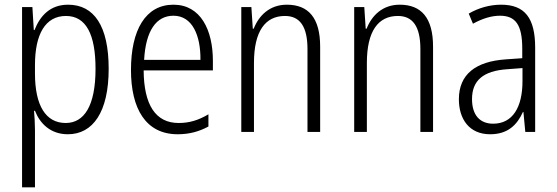

<svg xmlns="http://www.w3.org/2000/svg" viewBox="-20 -562 2371 818"><path d="M270 -542C194 -542 151 -495 127 -434H124L118 -532H74V236H129V-8C129 -36 127 -66 125 -90H129C150 -36 195 10 269 10C376 10 443 -85 443 -269C443 -451 381 -542 270 -542ZM261 -494C347 -494 387 -415 387 -269C387 -110 338 -38 260 -38C175 -38 129 -112 129 -249V-285C129 -416 173 -494 261 -494Z M719 -542C600 -542 538 -434 538 -264C538 -99 601 10 737 10C788 10 829 -2 868 -23V-75C824 -49 786 -38 741 -38C643 -38 593 -115 592 -262H887V-303C887 -434 835 -542 719 -542ZM719 -495C799 -495 835 -412 834 -307H594C601 -432 646 -495 719 -495Z M1202 -542C1129 -542 1083 -496 1061 -440H1057L1051 -532H1008V0H1062V-294C1062 -429 1110 -494 1194 -494C1257 -494 1290 -450 1290 -353V0H1344V-363C1344 -486 1294 -542 1202 -542Z M1683 -542C1610 -542 1564 -496 1542 -440H1538L1532 -532H1489V0H1543V-294C1543 -429 1591 -494 1675 -494C1738 -494 1771 -450 1771 -353V0H1825V-363C1825 -486 1775 -542 1683 -542Z M2115 -542C2066 -542 2018 -528 1977 -504L1995 -461C2037 -484 2075 -495 2110 -495C2176 -495 2205 -457 2205 -355V-314L2134 -309C2006 -300 1935 -245 1935 -139C1935 -55 1979 10 2068 10C2144 10 2183 -30 2208 -85H2210L2218 0H2260V-359C2260 -485 2216 -542 2115 -542ZM2140 -267 2206 -272V-216C2206 -105 2164 -35 2081 -35C2025 -35 1991 -71 1991 -140C1991 -219 2039 -260 2140 -267Z"/></svg>

Font: Noto Sans Thai Cond Light
Style: Regular
Weight: 300
Width: 3
Designer: Monotype Design Team
Foundry: Monotype Imaging Inc.
Version: Version 2.002